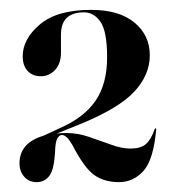

<svg xmlns="http://www.w3.org/2000/svg" viewBox="-20 -728 356 389"><path d="M19.5 -397Q19.5 -438.5 68 -453L101.5 -468.5Q150.5 -490 173.8 -524.2Q197 -558.5 197 -611.5Q197 -664 183.8 -683.5Q170.5 -703 150 -703Q103.5 -703 103.5 -657.5V-621Q103.5 -599 91.5 -586.2Q79.5 -573.5 63 -573.5Q46 -573.5 36 -584.2Q26 -595 26 -614Q26 -649 60.8 -678.5Q95.5 -708 164.5 -708Q221.5 -708 252.5 -682.2Q283.5 -656.5 283.5 -616Q283.5 -576 251.8 -542Q220 -508 140 -475.5L95 -457.5Q104.5 -458.5 115 -458.5Q137 -458.5 160 -450.8Q183 -443 204.8 -435Q226.5 -427 244 -427Q265 -427 275.5 -436Q286 -445 293.5 -466.5Q294.5 -468.5 295.5 -468Q296.5 -468 296.5 -466Q291 -404 270.5 -381.5Q250 -359 221 -359Q191 -359 170.8 -373.5Q150.5 -388 126.5 -434.5Q115 -454.5 105.5 -454.5Q100 -454.5 96 -447.2Q92 -440 91.5 -419Q89.5 -384 79.8 -371.5Q70 -359 54.5 -359Q38.5 -359 29 -370Q19.5 -381 19.5 -397Z"/></svg>

Font: Fraunces 144pt SemiBold
Style: Regular
Weight: 600
Version: Version 1.000;[0bf87f6ff]